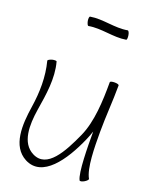

<svg xmlns="http://www.w3.org/2000/svg" viewBox="-156 -913 807 1020"><g transform="rotate(20 247.5 -402.5)"><path d="M182 -775C253 -788 325 -763 396 -775C400 -776 401 -788 399 -801C397 -815 391 -825 387 -825C316 -812 244 -837 174 -825C169 -824 168 -812 170 -799C173 -785 178 -775 182 -775ZM463 -13C434 -63 433 -180 433 -267C433 -356 441 -444 441 -533C441 -538 430 -541 416 -541C402 -541 391 -538 391 -533C391 -426 386 -308 346 -219C296 -108 232 12 141 -34C65 -72 67 -174 81 -264C96 -356 112 -452 88 -540C87 -544 75 -544 62 -541C49 -537 39 -531 40 -527C62 -443 60 -355 47 -270C30 -161 24 -39 115 9C225 66 319 -69 379 -207C386 -224 393 -240 398 -257C398 -171 399 -24 419 12C422 16 433 14 445 7C457 0 465 -9 463 -13Z"/></g></svg>

Font: Nupuram Condensed Thin
Style: Regular
Weight: 100
Width: 3
Designer: Santhosh Thottingal (santhosh.thottingal@gmail.com)
Foundry: SMC
Version: Version 1.000